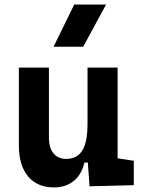

<svg xmlns="http://www.w3.org/2000/svg" viewBox="-20 -815 626 845"><path d="M217.8 9.8Q143.9 9.8 103.5 -38.8Q63 -87.4 63 -175.8V-517.6H195.3V-208.5Q195.3 -164.1 215.6 -139.9Q235.8 -115.7 271.5 -115.7Q318 -115.7 341.6 -151.6Q365.2 -187.5 365.2 -272L391.6 -99.6H351.6Q339.5 -46.9 304.4 -18.6Q269.3 9.8 217.8 9.8ZM374 4.9 365.2 -119.1V-210H497.6V-118.2L568.8 -107.4V0ZM365.2 -146.5V-517.6H497.6V-175.8ZM215.8 -609.4 306.6 -794.9H446.8L346.2 -609.4Z"/></svg>

Font: Cascadia Mono
Style: Regular
Weight: 400
Monospace: yes
Designer: Aaron Bell
Foundry: Saja Typeworks
Version: Version 2404.023